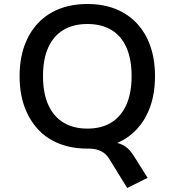

<svg xmlns="http://www.w3.org/2000/svg" viewBox="-20 -734 874 960"><path d="M616 206 526 60Q511 35 485.5 22Q460 9 424 9L505 -25Q539 -25 564.5 -19.5Q590 -14 610 1Q630 16 648 44L718 155ZM417 9Q339 9 276.5 -15.5Q214 -40 170 -87.5Q126 -135 102 -201.5Q78 -268 78 -353Q78 -437 101.5 -503.5Q125 -570 169.5 -617.5Q214 -665 276.5 -689.5Q339 -714 417 -714Q495 -714 557 -689.5Q619 -665 663.5 -618Q708 -571 731.5 -504Q755 -437 755 -354Q755 -269 731.5 -202Q708 -135 663.5 -87.5Q619 -40 557 -15.5Q495 9 417 9ZM417 -91Q487 -91 536 -121Q585 -151 611.5 -209.5Q638 -268 638 -353Q638 -439 612 -497Q586 -555 536.5 -584.5Q487 -614 417 -614Q347 -614 297.5 -584.5Q248 -555 221.5 -497Q195 -439 195 -353Q195 -268 221.5 -209.5Q248 -151 297.5 -121Q347 -91 417 -91Z"/></svg>

Font: Nunito Sans 6pt SemiBold
Style: Regular
Weight: 600
Version: Version 3.101;gftools[0.9.27]